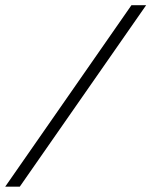

<svg xmlns="http://www.w3.org/2000/svg" viewBox="-46 -698 567 718"><path d="M-26.5 0 445.5 -678.5H500.5L28 0Z"/></svg>

Font: Newsreader 28pt
Style: Italic
Weight: 400
Italic angle: -17°
Version: Version 1.003